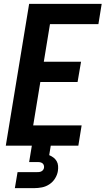

<svg xmlns="http://www.w3.org/2000/svg" viewBox="-20 -755 547 995"><path d="M10 0 131 -735H507L490 -630H239L207 -435H400L382 -330H189L152 -105H403L386 0ZM57 220 71 137H171Q177 137 182.5 136.5Q188 136 193.5 133.5Q199 131 203 126Q207 121 208 115Q209 109 207.5 103Q206 97 202 93Q198 89 192 87Q186 85 180 85H131L145 0H243L235 49Q247 54 257 61.5Q267 69 273.5 80Q280 91 281 104.5Q282 118 280 131Q277 151 265.5 169.5Q254 188 236 200Q218 212 197.5 216Q177 220 157 220Z"/></svg>

Font: Iosevka Extrabold
Style: Italic
Weight: 800
Italic angle: -9°
Monospace: yes
Designer: Belleve Invis
Foundry: Belleve Invis
Version: Version 32.5.0; ttfautohint (v1.8.4)